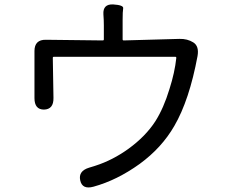

<svg xmlns="http://www.w3.org/2000/svg" viewBox="-20 -816 1040 869"><path d="M403 29Q352 43 343 0Q334 -42 383 -57L412 -66Q490 -91 562 -143Q639 -199 683 -267Q721 -327 747 -413Q771 -488 778 -554Q778 -559 773 -559H224Q219 -559 219 -554L222 -373Q223 -321 179 -320Q136 -320 136 -372V-585Q136 -637 188 -636L445 -633Q450 -633 450 -638V-701Q450 -726 448 -751Q445 -798 492 -796Q540 -793 537.5 -778.5Q535 -764 535 -726V-638Q535 -633 540 -633L792 -640Q828 -641 855 -624Q882 -607 874 -562Q837 -363 769 -246Q712 -147 612 -74Q509 0 403 29Z"/></svg>

Font: Resource Han Rounded JP
Style: Regular
Weight: 400
Designer: Cyano Hao (round all glyphs); Ryoko NISHIZUKA 西塚涼子 (kana, bopomofo & ideographs); Paul D. Hunt (Latin, Greek & Cyrillic)
Foundry: Cyano Hao
Version: 0.990